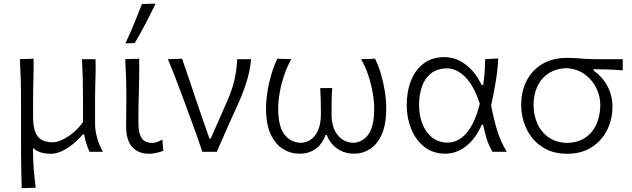

<svg xmlns="http://www.w3.org/2000/svg" viewBox="-20 -812 3382 1027"><path d="M96 194.5Q94.5 139.5 93.5 86.5Q92.5 33.5 92.5 -27.5V-271.5Q92.5 -334.5 91 -387.2Q89.5 -440 86.5 -495.5L159.5 -498Q160.5 -442.5 158.8 -389.2Q157 -336 157 -276.5V-185Q157 -118.5 180 -84.8Q203 -51 263.5 -51Q285.5 -51 315 -65.2Q344.5 -79.5 373.5 -104Q402.5 -128.5 424 -159V-276.5Q424 -336 422.8 -388Q421.5 -440 418.5 -495.5H491Q492.5 -440.5 490.5 -387.2Q488.5 -334 488.5 -271.5V-150Q488.5 -117 498.5 -78.5Q508.5 -40 530.5 0H459Q438 -45 430.5 -93H422.5Q404 -70 376 -46Q348 -22 315.5 -5.8Q283 10.5 251.5 10.5Q190 10.5 156.5 -20.5Q156.5 37.5 160.2 87.8Q164 138 171 192Z M779 10.5Q719.5 10.5 687 -25.8Q654.5 -62 654.5 -136.5Q654.5 -177.5 655.2 -207.2Q656 -237 656 -269.5Q656 -333.5 654.5 -386.5Q653 -439.5 650 -495.5L724.5 -498Q725.5 -407.5 723 -330.8Q720.5 -254 720.5 -201V-150.5Q720.5 -99.5 737.5 -73.5Q754.5 -47.5 795.5 -47.5Q806.5 -47.5 820 -52.5Q833.5 -57.5 848.5 -65.5L853.5 -5Q838.5 0.5 817.2 5.5Q796 10.5 779 10.5ZM651 -580Q675.5 -633 697.2 -685.5Q719 -738 739.5 -790.5L812 -792.5Q786 -738.5 758.5 -685.5Q731 -632.5 700.5 -581.5Z M1062.5 0Q1047 -47 1029.8 -94.8Q1012.5 -142.5 996 -187.5L963.5 -275.5Q943.5 -329.5 922.2 -385.5Q901 -441.5 878 -495.5L954 -498Q970.5 -451 989.5 -394.5Q1008.5 -338 1028.2 -279Q1048 -220 1067 -166L1100 -71.5H1107.5L1199.5 -281Q1224 -338.5 1235.2 -390.2Q1246.5 -442 1248.5 -495.5H1323Q1318 -434.5 1298.2 -372.2Q1278.5 -310 1254.5 -258.5Q1225.5 -194 1196.2 -129Q1167 -64 1139.5 0Z M1580.5 10Q1534.5 10 1494 -14.8Q1453.5 -39.5 1428.2 -93Q1403 -146.5 1403 -232.5Q1403 -274 1410.5 -321.5Q1418 -369 1431.8 -415.2Q1445.5 -461.5 1464 -498L1538.5 -495.5Q1516.5 -458 1500.8 -412Q1485 -366 1476.5 -319Q1468 -272 1468 -231Q1468 -136.5 1501 -93.2Q1534 -50 1589.5 -48Q1640 -50.5 1668.2 -91.5Q1696.5 -132.5 1696.5 -202.5Q1696.5 -240 1695.8 -274.2Q1695 -308.5 1693 -341H1757Q1754.5 -307.5 1754 -272.5Q1753.5 -237.5 1753.5 -198.5Q1753.5 -130.5 1785.5 -90.5Q1817.5 -50.5 1868.5 -48Q1919.5 -50 1950.5 -93.2Q1981.5 -136.5 1981.5 -231Q1981.5 -272 1973 -319Q1964.5 -366 1949 -412Q1933.5 -458 1911.5 -495.5L1986 -498Q2004.5 -461.5 2018 -415.2Q2031.5 -369 2038.8 -321.5Q2046 -274 2046 -232.5Q2046 -146.5 2022 -93Q1998 -39.5 1959 -14.8Q1920 10 1876 10Q1833 10 1802.8 -5.8Q1772.5 -21.5 1754 -44.5Q1735.5 -67.5 1728 -90H1721.5Q1714 -68 1697.5 -44.8Q1681 -21.5 1652.5 -5.8Q1624 10 1580.5 10Z M2362 10Q2296 10 2249.8 -26.5Q2203.5 -63 2179.5 -122.5Q2155.5 -182 2155.5 -249.5Q2155.5 -323 2178.8 -381.2Q2202 -439.5 2246.8 -473Q2291.5 -506.5 2356.5 -506.5Q2419.5 -506.5 2471.2 -466.5Q2523 -426.5 2556.5 -357H2564.5Q2570 -394.5 2572.5 -429.2Q2575 -464 2575 -495.5L2645 -499.5Q2642 -437 2631.2 -372.5Q2620.5 -308 2607 -248Q2618.5 -185.5 2637.2 -121.5Q2656 -57.5 2690.5 0H2615Q2594.5 -32.5 2583 -70.8Q2571.5 -109 2564 -145H2557Q2524.5 -70.5 2473.2 -30.2Q2422 10 2362 10ZM2374 -49Q2431 -49.5 2475.2 -100.2Q2519.5 -151 2546.5 -257Q2513.5 -356.5 2467.2 -401.5Q2421 -446.5 2370 -446.5Q2317 -445 2284.2 -418.5Q2251.5 -392 2236.5 -347.8Q2221.5 -303.5 2221.5 -249Q2221.5 -198.5 2238 -153.2Q2254.5 -108 2288.2 -79.2Q2322 -50.5 2374 -49Z M3014.5 10.5Q2935.5 10.5 2880.5 -25.8Q2825.5 -62 2796.8 -121.8Q2768 -181.5 2768 -251.5Q2768 -325 2797.5 -381.5Q2827 -438 2882 -470.2Q2937 -502.5 3013.5 -502.5Q3040.5 -502.5 3062.2 -500.8Q3084 -499 3111 -497.2Q3138 -495.5 3181 -495.5H3311V-435.5Q3275 -439 3236.5 -440.2Q3198 -441.5 3155.5 -442V-434.5Q3205 -398.5 3230.5 -348.8Q3256 -299 3256 -242.5Q3256 -172 3226.5 -114.5Q3197 -57 3142.8 -23.2Q3088.5 10.5 3014.5 10.5ZM3014 -47.5Q3075 -49.5 3114.2 -78Q3153.5 -106.5 3172.2 -152.2Q3191 -198 3191 -250.5Q3191 -296 3170.2 -339.5Q3149.5 -383 3110 -412.8Q3070.5 -442.5 3014 -447.5Q2954.5 -446 2914.2 -419.5Q2874 -393 2854 -349Q2834 -305 2834 -251Q2834 -197.5 2853.8 -152Q2873.5 -106.5 2913.5 -78Q2953.5 -49.5 3014 -47.5Z"/></svg>

Font: Commissioner Flair Light
Style: Regular
Weight: 300
Designer: Kostas Bartsokas
Foundry: Kostas Bartsokas
Version: Version 1.000; ttfautohint (v1.8.3)